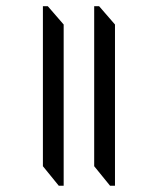

<svg xmlns="http://www.w3.org/2000/svg" viewBox="-20 -594 505 614"><path d="M347.7 0H332L281.2 -62.5V-574.2H296.9L347.7 -515.6ZM183.6 0H168L117.2 -62.5V-574.2H132.8L183.6 -515.6Z"/></svg>

Font: 和音 by 宁静之雨，公众号njzyshare
Style: Regular
Weight: 400
Designer: Steve Matteson
Foundry: Ascender Corporation
Version: Version 6.00;June 8, 2018;FontCreator 11.0.0.2388 32-bit